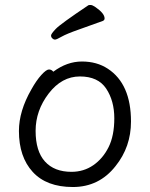

<svg xmlns="http://www.w3.org/2000/svg" viewBox="-20 -733 602 771"><path d="M267 -43Q316 -43 354.5 -69.5Q393 -96 416 -142Q439 -188 439 -258Q439 -328 406.5 -377Q374 -426 301 -426Q228 -426 175.5 -357.5Q123 -289 123 -207.5Q123 -126 160.5 -84.5Q198 -43 267 -43ZM194 -445Q249 -486 309 -486Q369 -486 413 -457Q506 -396 506 -245Q506 -143 444 -66Q378 18 272.5 18Q167 18 111.5 -42.5Q56 -103 56 -207Q56 -287 106 -374Q126 -410 146 -432Q166 -454 176.5 -454Q187 -454 194 -445ZM393 -649Q344 -631 295.5 -614Q247 -597 227 -585.5Q207 -574 201 -574Q195 -574 190 -579Q185 -584 185 -590.5Q185 -597 204 -617Q223 -637 335 -712Q337 -713 344 -713Q351 -713 364 -704Q400 -679 400 -659Q400 -652 393 -649Z"/></svg>

Font: LXGW WenKai
Style: Regular
Weight: 400
Designer: LXGW / Fontworks Inc.
Foundry: LXGW / Fontworks Inc.
Version: Version 1.520; June 14, 2025